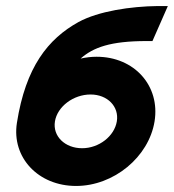

<svg xmlns="http://www.w3.org/2000/svg" viewBox="-20 -605 576 636"><path d="M36 -198C18 -83 107 11 232 11C357 11 473 -85 492 -203C511 -321 425 -417 300 -417C282 -417 266 -415 247 -411C289 -448 346 -469 466 -469H485L536 -585H503C413 -584 306 -568 240 -532C139 -476 65 -383 36 -198ZM162 -203C170 -252 223 -292 280 -292C336 -292 375 -252 367 -203C359 -154 308 -114 252 -114C195 -114 154 -154 162 -203Z"/></svg>

Font: Charger Pro
Style: UltraObl
Weight: 900
Designer: Jasper
Foundry: Cannot Into Space Fonts
Version: Version 1.09